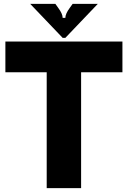

<svg xmlns="http://www.w3.org/2000/svg" viewBox="-20 -979 665 999"><path d="M402 0H223V-603H8V-763H617V-603H402ZM306 -782 137 -959H268L283 -938Q306 -907 306 -886H320Q320 -907 343 -938L358 -959H489L320 -782Z"/></svg>

Font: Open Sauce Sans Black
Style: Regular
Weight: 900
Designer: Alfredo Marco Pradil
Foundry: Creative Sauce Fz LLC
Version: Version 1.477